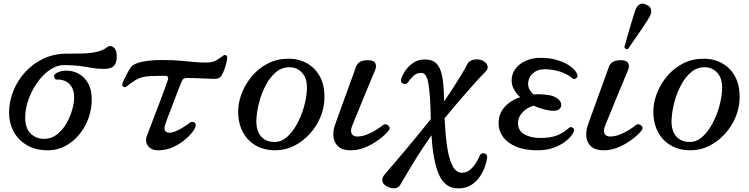

<svg xmlns="http://www.w3.org/2000/svg" viewBox="-20 -817 4130 1059"><path d="M244 12Q176 12 128 -16.5Q80 -45 55 -92Q30 -139 30 -196Q30 -256 53 -314Q76 -372 118 -418.5Q160 -465 218.5 -493Q277 -521 348 -521Q352 -521 356.5 -521Q361 -521 365 -521Q399 -521 437.5 -522Q476 -523 511.5 -530.5Q547 -538 570 -556Q587 -570 605.5 -556.5Q624 -543 624 -506Q624 -469 608 -453Q592 -437 552 -437Q518 -437 487.5 -442.5Q457 -448 421 -453Q385 -458 333 -458Q293 -458 254.5 -431.5Q216 -405 185.5 -361.5Q155 -318 137 -267.5Q119 -217 119 -169Q119 -108 150 -79.5Q181 -51 222 -51Q263 -51 294.5 -75.5Q326 -100 347 -137.5Q368 -175 378.5 -213Q389 -251 389 -278Q389 -327 363 -353.5Q337 -380 293 -378Q283 -378 279 -391Q275 -404 291 -414Q316 -428 349 -427.5Q382 -427 413.5 -410.5Q445 -394 465.5 -358.5Q486 -323 486 -267Q486 -215 468 -165Q450 -115 417 -75Q384 -35 340 -11.5Q296 12 244 12Z M853 12Q814 12 796 -12.5Q778 -37 791 -70Q794 -77 805 -106.5Q816 -136 831.5 -176.5Q847 -217 863 -258.5Q879 -300 891 -333.5Q903 -367 907 -380Q909 -388 905 -393.5Q901 -399 889 -399Q874 -399 854 -398.5Q834 -398 817 -397.5Q800 -397 792 -396Q753 -391 728 -375.5Q703 -360 678 -340Q670 -333 660.5 -339Q651 -345 656 -358Q661 -373 675.5 -401Q690 -429 701 -445Q717 -467 765 -476.5Q813 -486 871 -486Q930 -486 971 -482.5Q1012 -479 1046 -475.5Q1080 -472 1117 -472Q1154 -472 1174.5 -485Q1195 -498 1208 -508Q1218 -516 1226 -512.5Q1234 -509 1233 -498Q1231 -473 1221 -443.5Q1211 -414 1201 -399Q1194 -388 1181.5 -384.5Q1169 -381 1151 -382Q1136 -383 1109.5 -384Q1083 -385 1055.5 -386Q1028 -387 1008 -387Q1001 -387 994 -383Q987 -379 984 -372Q980 -363 970 -338Q960 -313 947.5 -280Q935 -247 922.5 -214.5Q910 -182 901 -158Q892 -134 890 -126Q884 -107 890.5 -96Q897 -85 915 -85Q931 -85 953 -95Q975 -105 995.5 -118Q1016 -131 1027 -140Q1038 -148 1050.5 -142.5Q1063 -137 1058 -119Q1055 -105 1037.5 -83.5Q1020 -62 992 -40Q964 -18 928.5 -3Q893 12 853 12Z M1497 12Q1437 12 1390 -15Q1343 -42 1317 -93.5Q1291 -145 1294 -216Q1297 -264 1317.5 -312.5Q1338 -361 1374 -402Q1410 -443 1459.5 -468Q1509 -493 1570 -493Q1626 -494 1673 -468Q1720 -442 1746.5 -391Q1773 -340 1769 -264Q1766 -213 1744.5 -164.5Q1723 -116 1686 -76Q1649 -36 1601 -12Q1553 12 1497 12ZM1494 -34Q1532 -34 1563 -61.5Q1594 -89 1617.5 -132Q1641 -175 1655 -222.5Q1669 -270 1672 -311Q1678 -379 1648.5 -413Q1619 -447 1576 -446Q1534 -446 1502 -419Q1470 -392 1447 -349Q1424 -306 1411 -258.5Q1398 -211 1395 -169Q1389 -105 1416 -69.5Q1443 -34 1494 -34Z M1915 12Q1868 12 1845 -9.5Q1822 -31 1819 -63.5Q1816 -96 1828 -129Q1832 -140 1843 -171Q1854 -202 1869 -243Q1884 -284 1899 -325.5Q1914 -367 1926 -399.5Q1938 -432 1942 -445Q1949 -465 1964 -475Q1979 -485 2012 -485Q2042 -484 2050 -468.5Q2058 -453 2050 -433Q2046 -423 2033.5 -393Q2021 -363 2004.5 -323.5Q1988 -284 1971.5 -243.5Q1955 -203 1942 -171Q1929 -139 1924 -127Q1911 -96 1919.5 -80Q1928 -64 1950 -64Q1975 -64 2001.5 -74Q2028 -84 2051.5 -98.5Q2075 -113 2091 -126Q2101 -134 2111.5 -130.5Q2122 -127 2127 -118Q2132 -109 2125 -99Q2116 -86 2095.5 -67.5Q2075 -49 2046.5 -31Q2018 -13 1984.5 -0.5Q1951 12 1915 12Z M2507 222Q2434 222 2401 146Q2368 70 2360 -71Q2321 -16 2286.5 38.5Q2252 93 2226.5 136.5Q2201 180 2188 202Q2177 220 2156.5 221.5Q2136 223 2114 211Q2093 200 2089 183Q2085 166 2100 147Q2117 127 2146 93.5Q2175 60 2210.5 17.5Q2246 -25 2284 -71Q2322 -117 2356 -160V-164Q2354 -285 2344 -350Q2334 -415 2304 -415Q2276 -415 2258 -396.5Q2240 -378 2230 -363Q2225 -355 2214.5 -354Q2204 -353 2197 -359.5Q2190 -366 2192 -379Q2197 -398 2213.5 -424Q2230 -450 2258 -469.5Q2286 -489 2324 -489Q2364 -489 2386 -468Q2408 -447 2418 -400Q2428 -353 2429 -274L2430 -258Q2456 -296 2482 -336.5Q2508 -377 2528.5 -411Q2549 -445 2558 -464Q2567 -482 2591 -487.5Q2615 -493 2637 -485Q2661 -475 2668 -456.5Q2675 -438 2658 -422Q2633 -397 2593.5 -353Q2554 -309 2511.5 -259.5Q2469 -210 2432 -165Q2436 -81 2445.5 -12.5Q2455 56 2475 96Q2495 136 2528 136Q2552 136 2571.5 120.5Q2591 105 2605 82Q2619 59 2628 38Q2632 30 2641.5 28.5Q2651 27 2659.5 32.5Q2668 38 2667 52Q2665 70 2656 98Q2647 126 2628.5 154.5Q2610 183 2580.5 202.5Q2551 222 2507 222Z M2944 12Q2872 12 2824.5 -9Q2777 -30 2753.5 -63.5Q2730 -97 2730 -136Q2730 -189 2762.5 -226Q2795 -263 2849 -281Q2828 -300 2815 -323.5Q2802 -347 2802 -373Q2802 -409 2822.5 -437Q2843 -465 2879.5 -481.5Q2916 -498 2962 -498Q3015 -498 3057 -484.5Q3099 -471 3126.5 -451Q3154 -431 3163 -409Q3169 -394 3158.5 -385.5Q3148 -377 3138 -385Q3110 -408 3070 -421.5Q3030 -435 2982 -435Q2944 -435 2918.5 -412Q2893 -389 2893 -354Q2893 -337 2901.5 -322Q2910 -307 2923 -296Q2931 -297 2939.5 -297Q2948 -297 2957 -297Q2977 -297 3006.5 -292.5Q3036 -288 3054 -274Q3072 -261 3075 -245Q3078 -229 3067.5 -217.5Q3057 -206 3033 -206Q3011 -206 2981.5 -213.5Q2952 -221 2923 -234Q2887 -224 2862 -197.5Q2837 -171 2837 -139Q2837 -96 2872.5 -76Q2908 -56 2960 -56Q3019 -56 3055.5 -71.5Q3092 -87 3116 -110Q3127 -120 3138.5 -113Q3150 -106 3145 -92Q3137 -71 3111 -47Q3085 -23 3043 -5.5Q3001 12 2944 12Z M3310 12Q3263 12 3240 -9.5Q3217 -31 3214 -63.5Q3211 -96 3223 -129Q3227 -140 3238 -171Q3249 -202 3264 -243Q3279 -284 3294 -325.5Q3309 -367 3321 -399.5Q3333 -432 3337 -445Q3344 -465 3359 -475Q3374 -485 3407 -485Q3437 -484 3445 -468.5Q3453 -453 3445 -433Q3441 -423 3428.5 -393Q3416 -363 3399.5 -323.5Q3383 -284 3366.5 -243.5Q3350 -203 3337 -171Q3324 -139 3319 -127Q3306 -96 3314.5 -80Q3323 -64 3345 -64Q3370 -64 3396.5 -74Q3423 -84 3446.5 -98.5Q3470 -113 3486 -126Q3496 -134 3506.5 -130.5Q3517 -127 3522 -118Q3527 -109 3520 -99Q3511 -86 3490.5 -67.5Q3470 -49 3441.5 -31Q3413 -13 3379.5 -0.5Q3346 12 3310 12ZM3444 -547Q3437 -544 3431 -547.5Q3425 -551 3424 -558Q3425 -561 3430.5 -581Q3436 -601 3444 -629.5Q3452 -658 3461 -687Q3470 -716 3477 -738.5Q3484 -761 3487 -768Q3495 -785 3509 -793.5Q3523 -802 3545 -791Q3568 -781 3571 -764Q3574 -747 3566 -731Q3563 -724 3550.5 -704Q3538 -684 3521 -659Q3504 -634 3487 -609.5Q3470 -585 3458 -567.5Q3446 -550 3444 -547Z M3787 12Q3727 12 3680 -15Q3633 -42 3607 -93.5Q3581 -145 3584 -216Q3587 -264 3607.5 -312.5Q3628 -361 3664 -402Q3700 -443 3749.5 -468Q3799 -493 3860 -493Q3916 -494 3963 -468Q4010 -442 4036.5 -391Q4063 -340 4059 -264Q4056 -213 4034.5 -164.5Q4013 -116 3976 -76Q3939 -36 3891 -12Q3843 12 3787 12ZM3784 -34Q3822 -34 3853 -61.5Q3884 -89 3907.5 -132Q3931 -175 3945 -222.5Q3959 -270 3962 -311Q3968 -379 3938.5 -413Q3909 -447 3866 -446Q3824 -446 3792 -419Q3760 -392 3737 -349Q3714 -306 3701 -258.5Q3688 -211 3685 -169Q3679 -105 3706 -69.5Q3733 -34 3784 -34Z"/></svg>

Font: Zen Old Mincho Medium
Style: Regular
Weight: 500
Designer: Yoshimichi Ohira
Foundry: Positype
Version: Version 1.500